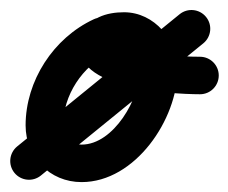

<svg xmlns="http://www.w3.org/2000/svg" viewBox="-79 -322 457 384"><path d="M108.6 -283.5C108.6 -283.5 108.6 -283.5 108.6 -283.5C27.8 -246 -27.8 -160.3 -27.8 -71.2C-27.8 -7.8 20.3 42.2 84.2 42.2C191.7 42.2 276.1 -83.9 276.1 -182.5C276.1 -241.5 230 -297.5 169 -297.5C134.4 -297.5 97.3 -286.6 84.6 -250.4C84.6 -250.4 84.6 -250.4 84.6 -250.5C84.7 -250.6 84.7 -250.6 84.7 -250.6C47.1 -145.4 259.8 -133.7 320.9 -133.5C341.6 -133.4 358.4 -150.2 358.5 -170.9C358.6 -191.6 341.8 -208.4 321.1 -208.5C321.1 -208.5 321.1 -208.5 321.1 -208.5C277.3 -208.6 230.4 -212.9 188 -224.2C175.6 -227.5 164.1 -231.4 153.3 -238.4C153.4 -238.3 153.5 -238.2 153.6 -238.1C155.4 -234.3 153.1 -219.3 155.3 -225.4C155.3 -225.4 155.3 -225.4 155.4 -225.5C155.4 -225.6 155.4 -225.6 155.4 -225.6C156.1 -227.5 153.5 -222 152 -220.7C150.5 -219.5 155.4 -221.5 156.4 -221.6C160.6 -222.3 164.8 -222.5 169 -222.5C188.1 -222.5 201.1 -199.9 201.1 -182.5C201.1 -126.1 148.7 -32.8 84.2 -32.8C61.6 -32.8 47.2 -48.9 47.2 -71.2C47.2 -131.2 85.7 -190.2 140.1 -215.4C158.9 -224.2 167.1 -246.5 158.4 -265.2C149.7 -284 127.4 -292.2 108.6 -283.5ZM280.3 -293.6C280.3 -293.6 280.3 -293.6 280.3 -293.6C172 -205.4 63.7 -117.2 -44.7 -29.1C-60.7 -16 -63.2 7.6 -50.1 23.7C-37 39.7 -13.4 42.2 2.7 29.1C2.7 29.1 2.7 29.1 2.7 29.1C111 -59.1 219.3 -147.2 327.7 -235.4C343.7 -248.5 346.2 -272.1 333.1 -288.1C320 -304.2 296.4 -306.6 280.3 -293.6Z"/></svg>

Font: FRB American Cursive Extrabold
Style: Bold Italic
Weight: 800
Italic angle: -25°
Version: Version 2.0;Modular Font Editor K font №1